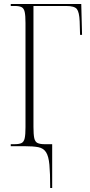

<svg xmlns="http://www.w3.org/2000/svg" viewBox="-20 -734 452 964"><path d="M232 210Q232 135 228 92.5Q224 50 211 30Q198 10 172.5 5Q147 0 103 0H34V-10H52Q77 -10 88.5 -16Q100 -22 104 -40Q108 -58 108 -95V-619Q108 -656 104 -674Q100 -692 88.5 -698Q77 -704 54 -704H34V-714H388L392 -559H382L380 -627Q378 -673 366 -688.5Q354 -704 312 -704H148V-97Q148 -59 152 -40.5Q156 -22 168.5 -16Q181 -10 205 -10H242V210Z"/></svg>

Font: Noto Serif Display ExtraCondensed ExtraLight
Style: Regular
Weight: 200
Width: 2
Designer: Monotype Design Team
Foundry: Monotype Imaging Inc.
Version: Version 2.009